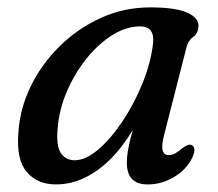

<svg xmlns="http://www.w3.org/2000/svg" viewBox="-20 -489 590 520"><path d="M425.5 -127.5Q417 -96.5 420.2 -82.8Q423.5 -69 437 -69Q446.5 -69 454.8 -73.8Q463 -78.5 474.5 -88Q490.5 -100.5 499.5 -96Q513 -88.5 500.5 -61.5Q485 -30 451.8 -9.8Q418.5 10.5 379.5 10.5Q323.5 10.5 323.5 -48.5Q323.5 -64 326.8 -83.2Q330 -102.5 339.5 -137Q296 -64.5 242.5 -27Q189 10.5 132 10.5Q81 10.5 52.2 -23.5Q23.5 -57.5 30 -131.5Q34 -195.5 63.5 -255.8Q93 -316 141.8 -364Q190.5 -412 253.2 -440.5Q316 -469 387 -469Q455.5 -469 487.5 -454.5Q519.5 -440 517.5 -416.5Q516 -398 503.2 -389Q490.5 -380 485.5 -362.5ZM136 -141Q132 -93 145 -74Q158 -55 182.5 -55Q212 -55 246.2 -84.2Q280.5 -113.5 312 -160.8Q343.5 -208 366 -263.5Q388.5 -319 394.5 -371.5Q399.5 -417.5 359.5 -417.5Q322 -417.5 284 -393.8Q246 -370 214 -330Q182 -290 161 -241Q140 -192 136 -141Z"/></svg>

Font: Fraunces 9pt S050
Style: Italic
Weight: 400
Italic angle: -16°
Version: Version 1.000; ttfautohint (v1.8.3)